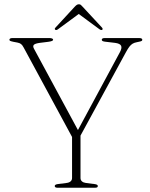

<svg xmlns="http://www.w3.org/2000/svg" viewBox="-20 -878 702 898"><path d="M351.5 -234.5 327 -219 90.5 -656Q84.5 -667.5 78.2 -672.2Q72 -677 61 -679L42.5 -682.5Q31 -685 27.5 -686.8Q24 -688.5 24 -692Q24 -696 27.8 -698Q31.5 -700 38 -700H211.5Q218.5 -700 223.5 -698Q228.5 -696 228.5 -692Q228.5 -685.5 206 -682.5L166 -677.5Q144 -674.5 138.2 -668.2Q132.5 -662 139 -650L349 -261.5L332 -246.5L540 -632.5Q551.5 -653 546.5 -663.8Q541.5 -674.5 518 -677.5L471.5 -683Q463.5 -684 459.8 -686Q456 -688 456 -692Q456 -696 459.5 -698Q463 -700 469.5 -700H631Q638 -700 641.8 -698Q645.5 -696 645.5 -692Q645.5 -688.5 642.5 -686.5Q639.5 -684.5 626.5 -682L619.5 -680.5Q608.5 -678.5 600.5 -673.8Q592.5 -669 585.2 -659.8Q578 -650.5 568.5 -633ZM317 -251H356.5V-45.5Q356.5 -36 363 -30Q369.5 -24 380.5 -22.5L423 -17Q437.5 -15 437.5 -8Q437.5 -4.5 434.8 -2.2Q432 0 425 0H248Q242 0 239 -2.2Q236 -4.5 236 -8Q236 -15 250 -17L292.5 -22.5Q304 -24 310.5 -30Q317 -36 317 -45.5ZM349.5 -813.5H347L445.5 -741Q453.5 -735.5 458 -738.5Q460 -740 460 -742.8Q460 -745.5 457 -749L367 -846Q362 -852 358.2 -855Q354.5 -858 349 -858Q343.5 -858 339 -855Q334.5 -852 329 -846L239.5 -749Q236 -745.5 236.2 -742.8Q236.5 -740 239 -738.5Q243.5 -735.5 251 -741Z"/></svg>

Font: Fraunces Thin
Style: Regular
Weight: 250
Version: Version 1.000;[b76b70a41]